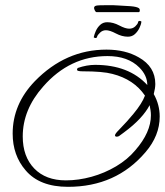

<svg xmlns="http://www.w3.org/2000/svg" viewBox="-20 -668 638 743"><path d="M243 55Q133 55 79 -9Q29 -67 29 -151Q29 -265 115 -354Q234 -476 392 -476Q465 -476 517 -446Q581 -410 581 -343Q581 -327 575 -304Q598 -263 598 -217Q598 -143 543 -79Q429 55 243 55ZM235 30Q284 30 334.5 16Q385 2 429.5 -24.5Q474 -51 504 -87Q564 -156 564 -222Q564 -232 562.5 -241.5Q561 -251 559 -261Q546 -236 521.5 -209.5Q497 -183 459 -155L440 -141Q434 -139 433 -139Q425 -139 425 -144Q425 -150 439 -164Q474 -200 496 -227Q530 -268 541 -298Q498 -361 415 -382Q378 -392 300 -392Q278 -392 278 -398Q278 -402 281 -405Q316 -417 348 -417Q478 -417 550 -339Q550 -376 519 -407Q475 -451 396 -451Q250 -451 147 -333Q68 -244 68 -140Q68 -62 112.5 -16Q157 30 235 30ZM343 -525Q345 -535 351 -548.5Q357 -562 368 -572Q379 -582 395 -582Q418 -582 441.5 -569.5Q465 -557 480 -557Q494 -557 503.5 -566Q513 -575 514 -581Q515 -588 521.5 -587Q528 -586 527 -583Q526 -573 519.5 -559.5Q513 -546 502 -536Q491 -526 475 -526Q452 -526 428.5 -538.5Q405 -551 390 -551Q377 -551 367.5 -542Q358 -533 356 -527Q355 -520 348.5 -521Q342 -522 343 -525ZM354 -621Q350 -621 347 -627.5Q344 -634 344 -637Q344 -644 352 -646Q358 -648 398 -648Q406 -648 415.5 -648Q425 -648 435 -647Q461 -646 485.5 -644Q510 -642 518 -636Q521 -633 521 -629Q521 -621 517 -621Z"/></svg>

Font: Petemoss
Style: Regular
Weight: 400
Designer: Robert E. Leuschke
Foundry: Robert E. Leuschke
Version: Version 1.010; ttfautohint (v1.8.3)